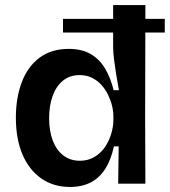

<svg xmlns="http://www.w3.org/2000/svg" viewBox="-20 -729 674 762"><path d="M230 -654H634V-600H230ZM258 13Q192 13 143.5 -21Q95 -55 69 -116.5Q43 -178 43 -262Q43 -341 66.5 -403Q90 -465 137 -500Q184 -535 252 -535Q305 -535 340 -514.5Q375 -494 397 -457Q419 -420 431 -371H452Q446 -403 441 -434Q436 -465 432.5 -493.5Q429 -522 429 -544V-709H557L556 -256L557 0H449L451 -148H432Q421 -96 398.5 -60Q376 -24 341 -5.5Q306 13 258 13ZM297 -91Q330 -91 355.5 -106.5Q381 -122 397 -146Q413 -170 421.5 -198.5Q430 -227 430 -252V-268Q430 -288 424.5 -310Q419 -332 408.5 -353.5Q398 -375 382 -392.5Q366 -410 344.5 -420.5Q323 -431 296 -431Q257 -431 230 -409Q203 -387 189 -348.5Q175 -310 175 -260Q175 -209 189.5 -171Q204 -133 231.5 -112Q259 -91 297 -91Z"/></svg>

Font: Bricolage Grotesque 16pt SemiBold
Style: Regular
Weight: 600
Version: Version 1.001;gftools[0.9.33.dev8+g029e19f]